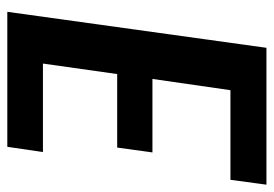

<svg xmlns="http://www.w3.org/2000/svg" viewBox="-132 -602 731 512"><g transform="rotate(-90 233.0 -345.5)"><path d="M458 -691 362 0H-3L10 -96H249L279 -304H83L96 -398H292L320 -596H84L98 -691Z"/></g></svg>

Font: Fira Sans Condensed Medium
Style: Italic
Weight: 500
Width: 3
Italic angle: -8°
Designer: bBox Type GmbH & Carrois Corporate GbR & Edenspiekermann AG
Foundry: bBox Type GmbH & Carrois Corporate GbR & Edenspiekermann AG
Version: Version 4.301